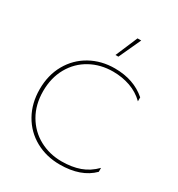

<svg xmlns="http://www.w3.org/2000/svg" viewBox="-222 -1103 1172 1262"><g transform="rotate(30 364.0 -472.0)"><path d="M450 -959H478L401 -792H379ZM421 15Q319 15 236.5 -30.5Q154 -76 107 -159Q60 -242 60 -349Q60 -456 107 -539Q154 -622 236.5 -668Q319 -714 421 -714Q565 -714 659 -632V-602Q613 -647 552 -668.5Q491 -690 421 -690Q327 -690 250.5 -648Q174 -606 130 -528.5Q86 -451 86 -349Q86 -247 131 -169.5Q176 -92 252.5 -50.5Q329 -9 421 -9Q498 -9 558.5 -30.5Q619 -52 668 -102V-72Q581 15 421 15Z"/></g></svg>

Font: Prompt Thin
Style: Regular
Weight: 100
Designer: Katatrad Team
Foundry: CadsonDemak
Version: Version 1.030